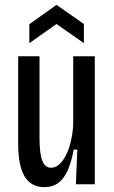

<svg xmlns="http://www.w3.org/2000/svg" viewBox="-20 -760 470 792"><path d="M163 12Q109 12 82 -31.5Q55 -75 55 -168V-528H143V-191Q143 -126 154.5 -97Q166 -68 191 -68Q209 -68 225 -82.5Q241 -97 253 -121.5Q265 -146 272.5 -178Q280 -210 282 -246V-528H371V-208V0H293L299 -143H284Q274 -88 257.5 -53.5Q241 -19 218 -3.5Q195 12 163 12ZM101 -582V-660L213 -740L326 -661V-582L213 -661Z"/></svg>

Font: Bricolage Grotesque 24pt Condensed
Style: Regular
Weight: 400
Width: 3
Designer: Mathieu Triay
Foundry: Atelier Triay
Version: Version 1.001;gftools[0.9.33.dev8+g029e19f]